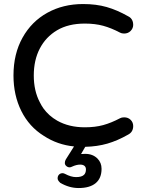

<svg xmlns="http://www.w3.org/2000/svg" viewBox="-20 -718 719 960"><path d="M646 -87.9Q646 -58.1 620.6 -44.9Q567.4 -14.6 517.1 0Q466.8 14.6 406.2 16.1L385.3 52.2Q395.5 51.3 406.2 51.3Q443.8 51.3 467.3 74.7Q487.8 95.2 487.8 126Q487.8 173.3 458.3 197.8Q428.7 222.2 373 222.2Q325.7 222.2 280.8 195.8L278.3 192.9Q268.1 183.1 268.1 173.8Q268.1 162.1 275.1 155Q282.2 147.9 293 147.9Q298.3 147.9 305.2 151.4Q335.4 167.5 360.4 167.5Q388.7 167.5 400.4 155.8Q409.7 146.5 409.7 128.9Q409.7 118.7 403.8 112.8L402.3 111.3Q394.5 105 380.9 105Q362.3 105 340.3 115.2Q333.5 118.7 328.1 118.7Q317.9 118.7 310.1 110.8Q304.2 105 304.2 96.7Q304.2 87.4 309.1 79.1L350.1 14.2Q267.1 5.9 199.2 -38.6Q126 -84 86.7 -162.8Q47.4 -241.7 47.4 -340.8Q47.4 -448.7 92.8 -529.8Q137.7 -610.4 216.6 -654.1Q295.4 -697.8 395.5 -697.8Q460.9 -697.8 513.2 -682.9Q565.4 -668 620.6 -636.7Q627.9 -633.3 633.3 -627.9Q646 -615.2 646 -593.8Q646 -576.2 632.8 -563Q620.1 -550.3 600.6 -550.3Q588.4 -550.3 580.6 -554.7Q536.1 -578.1 495.8 -589.1Q455.6 -600.1 404.3 -600.1Q321.8 -600.1 265.4 -566.7Q209 -533.2 179 -475.3Q148.9 -417.5 148.9 -340.8Q148.9 -264.2 178.7 -207.5Q187.5 -189.5 197.3 -175.8Q224.1 -138.7 266.1 -114.7Q324.7 -81.5 404.3 -81.5Q455.6 -81.5 495.8 -92.5Q536.1 -103.5 580.6 -127Q588.4 -131.3 600.6 -131.3Q620.6 -131.3 633.3 -118.7Q646 -106 646 -87.9Z"/></svg>

Font: YuPearl-Medium
Style: Medium
Weight: 500
Designer: Max Yao
Foundry: Max-Everyday
Version: Version 1.011; ttfautohint (v1.8.3)